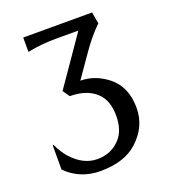

<svg xmlns="http://www.w3.org/2000/svg" viewBox="-137 -836 831 944"><g transform="rotate(-20 279.0 -363.5)"><path d="M48.8 -62.5V-189.9H53.7Q73.2 -147 99.1 -118.2Q159.7 -50.8 232.9 -50.8Q306.2 -50.8 353 -101.6Q392.1 -144.5 392.1 -219.7Q392.1 -300.8 348.1 -341.8Q298.8 -388.2 210.4 -388.2L185.5 -423.8L360.4 -676.8H240.2Q165.5 -676.8 93.8 -662.1V-737.3H454.1L464.8 -676.8Q415.5 -629.4 367.7 -560.5L285.2 -441.9Q360.4 -441.9 425.8 -391.1Q499.5 -333.5 499.5 -222.7Q499.5 -123.5 420.9 -52.2Q352.5 9.8 227.1 9.8Q122.1 9.8 48.8 -62.5Z"/></g></svg>

Font: Classica
Style: Book
Weight: 400
Version: Version 1.001